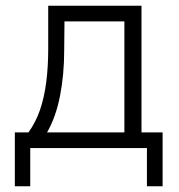

<svg xmlns="http://www.w3.org/2000/svg" viewBox="-20 -519 626 673"><path d="M32 134V-55H80Q106 -92 120.5 -134.5Q135 -177 142 -230.5Q149 -284 149 -349V-499H476V-55H550V134H495V0H86V134ZM145 -55H416V-444H206L205 -342Q205 -258 190.5 -183.5Q176 -109 145 -55Z"/></svg>

Font: Nunitoga
Style: Light
Weight: 300
Designer: Vernon Adams
Foundry: Vernon Adams
Version: Version 1.0